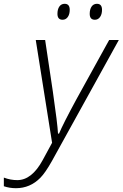

<svg xmlns="http://www.w3.org/2000/svg" viewBox="-126 -739 638 999"><path d="M172.9 -667Q172.9 -690.9 182.9 -705.1Q192.9 -719.2 210.4 -719.2Q236.8 -719.2 236.8 -688Q236.8 -664.6 226.6 -650.4Q216.3 -636.2 199.7 -636.2Q172.9 -636.2 172.9 -667ZM340.8 -667Q340.8 -690.9 350.8 -705.1Q360.8 -719.2 378.4 -719.2Q404.8 -719.2 404.8 -688Q404.8 -664.6 394.5 -650.4Q384.3 -636.2 367.7 -636.2Q340.8 -636.2 340.8 -667ZM-43 240.2Q-76.2 240.2 -106 230V185.1Q-71.3 198.2 -36.1 198.2Q39.6 198.2 96.2 93.8L145 3.9L60.1 -530.8H108.9L148.9 -263.2Q173.3 -94.2 175.8 -43.9H181.2Q202.1 -94.2 272 -223.1L441.9 -530.8H492.2L144 99.1Q109.4 160.6 84 186Q30.8 240.2 -43 240.2Z"/></svg>

Font: Open Sans Hebrew Light
Style: Italic
Weight: 300
Italic angle: -12°
Foundry: Ascender Corporation, Yanek Iontef
Version: Version 2.001;PS 002.001;hotconv 1.0.70;makeotf.lib2.5.58329